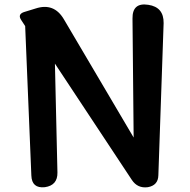

<svg xmlns="http://www.w3.org/2000/svg" viewBox="-20 -811 829 839"><path d="M220 -533 231 -57Q232 -1 176 7Q119 13 117 -44L90 -697L73 -723Q56 -748 84 -758L136 -774Q216 -800 259 -727L564 -210L559 -730Q558 -801 628 -790Q696 -780 695 -710L672 -45Q671 -1 626 7Q581 13 556 -25Z"/></svg>

Font: s+UCsàWOS
Style: Regular
Weight: 400
Designer: FontworksQlS√∏0¬ü¬ôs√†OS¬àe[W\~√Ñ: ZERO[P0e√∂QI¬ä0¬ÉFSW0¬ò¬ëQ√°0R¬ûO0Little White Dog0YHv}N_0^_qMagmeta0v
Version: Version 1.000; 20230222